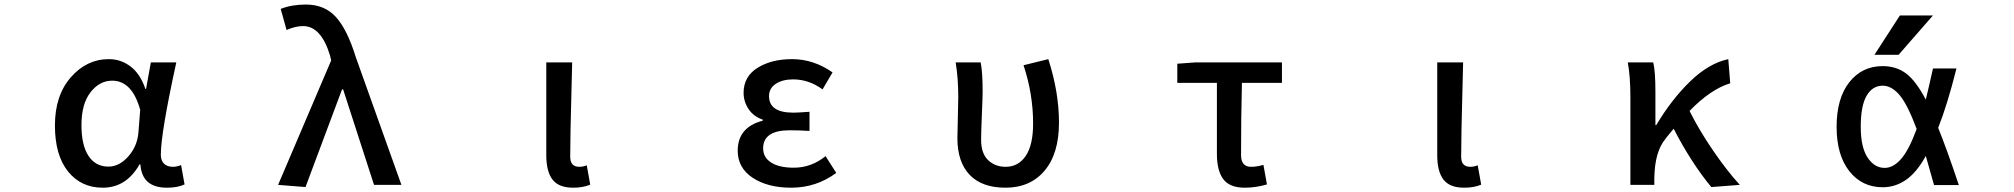

<svg xmlns="http://www.w3.org/2000/svg" viewBox="-20 -830 9040 862"><path d="M441.4 12.7Q343.8 12.7 285.2 -60.5Q226.6 -133.8 226.6 -266.6Q226.6 -401.4 297.9 -482.9Q369.1 -564.5 468.8 -564.5Q522.5 -564.5 565.9 -531.7Q609.4 -499 632.8 -430.7H635.7L657.2 -549.8H771.5Q702.1 -232.4 702.1 -135.7Q702.1 -108.4 716.8 -94.7Q731.4 -81.1 755.9 -81.1Q774.4 -81.1 793 -88.9L808.6 -2Q777.3 12.7 729.5 12.7Q617.2 12.7 610.4 -91.8H606.4Q546.9 12.7 441.4 12.7ZM466.8 -82Q515.6 -82 556.2 -127.9Q596.7 -173.8 601.6 -236.3L609.4 -336.9Q573.2 -467.8 483.4 -467.8Q426.8 -467.8 386.2 -415.5Q345.7 -363.3 345.7 -268.6Q345.7 -177.7 377.4 -129.9Q409.2 -82 466.8 -82Z M1351.6 9.8 1228.5 0 1466.8 -558.6 1461.9 -580.1Q1421.9 -712.9 1340.8 -712.9Q1306.6 -712.9 1266.6 -695.3L1240.2 -790Q1289.1 -809.6 1353.5 -809.6Q1437.5 -809.6 1488.3 -753.4Q1539.1 -697.3 1577.1 -574.2L1782.2 0H1659.2L1520.5 -428.7H1515.6Z M2553.7 12.7Q2488.3 12.7 2460.4 -23.9Q2432.6 -60.5 2432.6 -132.8V-549.8H2548.8Q2547.9 -502 2545.4 -411.1Q2543 -320.3 2541.5 -250Q2540 -179.7 2540 -126Q2540 -81.1 2581.1 -81.1Q2597.7 -81.1 2614.3 -87.9L2629.9 -1Q2597.7 12.7 2553.7 12.7Z M3532.2 12.7Q3426.8 12.7 3359.4 -31.7Q3292 -76.2 3292 -153.3Q3292 -258.8 3404.3 -288.1V-293Q3363.3 -306.6 3340.8 -340.3Q3318.4 -374 3318.4 -413.1Q3318.4 -486.3 3380.9 -525.4Q3443.4 -564.5 3536.1 -564.5Q3632.8 -564.5 3717.8 -504.9L3672.9 -428.7Q3611.3 -473.6 3541 -473.6Q3493.2 -473.6 3462.9 -453.6Q3432.6 -433.6 3432.6 -398.4Q3432.6 -324.2 3542 -324.2Q3559.6 -324.2 3614.3 -328.1V-242.2Q3566.4 -245.1 3525.4 -245.1Q3406.2 -245.1 3406.2 -164.1Q3406.2 -123 3442.4 -100.1Q3478.5 -77.1 3543.9 -77.1Q3622.1 -77.1 3686.5 -128.9L3734.4 -53.7Q3644.5 12.7 3532.2 12.7Z M4494.1 12.7Q4388.7 12.7 4333.5 -44.9Q4278.3 -102.5 4278.3 -210Q4278.3 -240.2 4280.3 -301.3Q4282.2 -362.3 4282.2 -393.6Q4282.2 -480.5 4270.5 -549.8H4382.8Q4391.6 -506.8 4391.6 -418.9Q4391.6 -392.6 4388.2 -315.4Q4384.8 -238.3 4384.8 -202.1Q4384.8 -141.6 4416 -111.3Q4447.3 -81.1 4495.1 -81.1Q4551.8 -81.1 4585 -129.9Q4618.2 -178.7 4618.2 -275.4Q4618.2 -408.2 4575.2 -537.1L4686.5 -564.5Q4734.4 -416 4734.4 -279.3Q4734.4 -140.6 4669.9 -64Q4605.5 12.7 4494.1 12.7Z M5568.4 12.7Q5501 12.7 5472.2 -25.4Q5443.4 -63.5 5443.4 -139.6V-458H5265.6V-543.9L5345.7 -549.8H5735.4V-458H5555.7Q5551.8 -304.7 5551.8 -133.8Q5551.8 -81.1 5596.7 -81.1Q5623 -81.1 5652.3 -89.8L5668 -2Q5618.2 12.7 5568.4 12.7Z M6553.7 12.7Q6488.3 12.7 6460.4 -23.9Q6432.6 -60.5 6432.6 -132.8V-549.8H6548.8Q6547.9 -502 6545.4 -411.1Q6543 -320.3 6541.5 -250Q6540 -179.7 6540 -126Q6540 -81.1 6581.1 -81.1Q6597.7 -81.1 6614.3 -87.9L6629.9 -1Q6597.7 12.7 6553.7 12.7Z M7791 0 7663.1 9.8Q7573.2 -98.6 7494.1 -252Q7490.2 -247.1 7476.6 -231Q7462.9 -214.8 7456.1 -205.1Q7409.2 -148.4 7407.2 -30.3V0H7299.8V-393.6Q7299.8 -487.3 7288.1 -549.8H7402.3Q7412.1 -510.7 7412.1 -418.9V-268.6H7416Q7485.4 -384.8 7568.8 -465.3Q7652.3 -545.9 7739.3 -564.5L7748 -456.1Q7660.2 -429.7 7565.4 -332Q7606.4 -249 7668.9 -157.2Q7731.4 -65.4 7791 0Z M8585 -251Q8543 -363.3 8507.3 -404.3Q8471.7 -445.3 8432.6 -445.3Q8386.7 -445.3 8360.4 -400.4Q8334 -355.5 8334 -260.7Q8334 -168.9 8364.7 -122.6Q8395.5 -76.2 8441.4 -76.2Q8479.5 -76.2 8514.6 -115.7Q8549.8 -155.3 8585 -251ZM8681.6 -255.9Q8718.8 -165 8774.4 1H8663.1Q8640.6 -80.1 8626 -129.9Q8585.9 -56.6 8537.6 -22.9Q8489.3 10.7 8432.6 10.7Q8339.8 10.7 8282.7 -61.5Q8225.6 -133.8 8225.6 -260.7Q8225.6 -388.7 8282.7 -460.9Q8339.8 -533.2 8432.6 -533.2Q8493.2 -533.2 8537.1 -500.5Q8581.1 -467.8 8626 -382.8Q8639.6 -438.5 8658.2 -522.5H8763.7Q8722.7 -359.4 8681.6 -255.9ZM8509.8 -760.7H8658.2L8503.9 -584H8395.5Z"/></svg>

Font: GenEi Gothic M SemiBold
Style: Regular
Weight: 500
Designer: o_tamon (Modified); [Source Han Sans]
Ryoko NISHIZUKA  (kana & ideographs); Paul D. Hunt (Latin, Greek & Cyrillic); Wenl
Version: Version 1.1a;Original Version 1.004